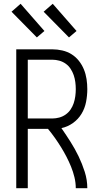

<svg xmlns="http://www.w3.org/2000/svg" viewBox="-20 -996 540 1016"><path d="M66 0V-735H257Q283 -735 309.5 -729Q336 -723 358.5 -709Q381 -695 397.5 -674Q414 -653 424 -628.5Q434 -604 438 -577.5Q442 -551 442 -524Q442 -491 435.5 -457Q429 -423 411.5 -394Q394 -365 366 -345Q338 -325 305 -318Q330 -282 353.5 -245Q377 -208 396 -168.5Q415 -129 428.5 -86.5Q442 -44 442 0H381Q381 -29 374 -58Q367 -87 356 -114Q345 -141 331.5 -167Q318 -193 302.5 -218Q287 -243 270 -267Q253 -291 234 -314H127V0ZM127 -369H257Q275 -369 293.5 -374Q312 -379 327.5 -390Q343 -401 353.5 -416.5Q364 -432 370 -450Q376 -468 378.5 -487Q381 -506 381 -524Q381 -543 378.5 -562Q376 -581 370 -598.5Q364 -616 353.5 -632Q343 -648 327.5 -659Q312 -670 293.5 -675Q275 -680 257 -680H127ZM345 -798 211 -934 259 -976 385 -832ZM175 -798 41 -934 89 -976 215 -832Z"/></svg>

Font: Iosevka Curly Light
Style: Regular
Weight: 300
Monospace: yes
Designer: Belleve Invis
Foundry: Belleve Invis
Version: Version 22.1.2; ttfautohint (v1.8.4)